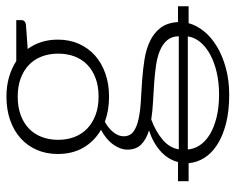

<svg xmlns="http://www.w3.org/2000/svg" viewBox="-88 -458 732 596"><g transform="rotate(-90 278.0 -160.0)"><path d="M112 57Q113.5 77 125.5 94.8Q137.5 112.5 159 125.5Q180.5 138.5 211.5 146.2Q242.5 154 282.5 154Q319 154 350.8 146.8Q382.5 139.5 406.5 126.5Q430.5 113.5 445.2 95.8Q460 78 463 57ZM463.5 29Q463 6.5 450.8 -7.5Q438.5 -21.5 418.5 -29.8Q398.5 -38 372.2 -41.8Q346 -45.5 317.5 -47.5Q289 -49.5 260 -51Q231 -52.5 205 -56.5Q168.5 -43 142.8 -21.5Q117 0 112.5 29ZM276 -471Q244.5 -471 219.5 -462Q194.5 -453 177.2 -436.5Q160 -420 151 -396.8Q142 -373.5 142 -345.5Q142 -317.5 151 -294.5Q160 -271.5 177.2 -255Q194.5 -238.5 219.5 -229.2Q244.5 -220 276 -220Q308 -220 333 -229.2Q358 -238.5 375 -255Q392 -271.5 400.8 -294.5Q409.5 -317.5 409.5 -345.5Q409.5 -373.5 400.5 -396.8Q391.5 -420 374.2 -436.5Q357 -453 332.2 -462Q307.5 -471 276 -471ZM556.5 59.5H504Q497.5 84 479.2 106.8Q461 129.5 432.2 147Q403.5 164.5 365.2 175Q327 185.5 281.5 185.5Q231 185.5 192.2 175.5Q153.5 165.5 126.8 148.2Q100 131 85.8 108Q71.5 85 69.5 59.5H13.5V26.5H73Q81 -4.5 106.5 -27.5Q132 -50.5 171 -63.5Q144.5 -71.5 128 -87.2Q111.5 -103 111.5 -131Q111.5 -152 127.2 -174.2Q143 -196.5 173 -212.5Q137.5 -233 117.8 -267Q98 -301 98 -346.5Q98 -382.5 110.8 -411.8Q123.5 -441 146.8 -462Q170 -483 203 -494.5Q236 -506 276 -506Q309 -506 336.5 -498Q364 -490 386.5 -475.5H513.5V-459Q513.5 -448 499.5 -445.5L424 -440Q438 -421 445.5 -397.5Q453 -374 453 -346.5Q453 -310.5 440 -281.2Q427 -252 403.8 -231.2Q380.5 -210.5 348 -199Q315.5 -187.5 276 -187.5Q233 -187.5 198 -200.5Q177 -189 165 -173.5Q153 -158 153 -142.5Q153 -122 167.8 -111.5Q182.5 -101 207 -95.8Q231.5 -90.5 262.8 -88.8Q294 -87 326.8 -84.8Q359.5 -82.5 391.2 -77.5Q423 -72.5 448.2 -60.5Q473.5 -48.5 489.5 -27.8Q505.5 -7 507.5 26.5H556.5Z"/></g></svg>

Font: Lato 2
Style: Regular
Weight: 300
Designer: Lukasz Dziedzic with Adam Twardoch and Botio Nikoltchev
Foundry: tyPoland Lukasz Dziedzic
Version: Version 2.015; 2015-08-06; http://www.latofonts.com/